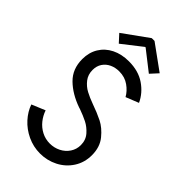

<svg xmlns="http://www.w3.org/2000/svg" viewBox="-273 -1004 1102 1102"><g transform="rotate(45 278.0 -453.0)"><path d="M49.8 -156.2 131.8 -190.4Q142.6 -158.2 164.1 -131.3Q185.5 -104.5 216.3 -88.4Q247.1 -72.3 283.2 -72.3Q318.4 -72.3 348.9 -87.6Q379.4 -103 397.7 -130.6Q416 -158.2 416 -192.4Q416 -233.4 390.9 -262Q365.7 -290.5 335.4 -305.7Q305.2 -320.8 265.6 -335L255.9 -337.9Q174.3 -366.7 123.3 -417Q72.3 -467.3 72.3 -546.9Q72.3 -601.1 97.2 -641.8Q122.1 -682.6 167.2 -705.1Q212.4 -727.5 271.5 -727.5Q348.6 -727.5 401.9 -691.2Q455.1 -654.8 480.5 -599.6L402.3 -568.4Q385.3 -599.6 351.8 -623.5Q318.4 -647.5 272.5 -647.5Q241.2 -647.5 215.3 -635.5Q189.5 -623.5 173.8 -600.3Q158.2 -577.1 158.2 -544.9Q158.2 -506.8 179.4 -479.7Q200.7 -452.6 230 -437Q259.3 -421.4 295.9 -408.2Q351.1 -388.7 391.1 -368.7Q431.2 -348.6 466.6 -305.4Q502 -262.2 502 -196.3Q502 -136.7 471.9 -90.1Q441.9 -43.5 391.8 -17.8Q341.8 7.8 284.2 7.8Q229.5 7.8 180.9 -15.1Q132.3 -38.1 98.4 -75.7Q64.5 -113.3 49.8 -156.2ZM116.2 -803.7 269.5 -914.1H292L444.3 -803.7L402.3 -757.8L282.2 -851.6H278.3L158.2 -757.8Z"/></g></svg>

Font: Reddit Sans Vanilla
Style: Regular
Weight: 400
Designer: Stephen Hutchings
Foundry: Reddit
Version: Version 1.013